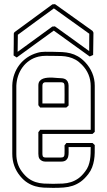

<svg xmlns="http://www.w3.org/2000/svg" viewBox="-20 -889 515 924"><path d="M39.1 -478Q40 -506.3 48.8 -531.2Q57.6 -556.2 73.2 -576.7Q88.9 -597.2 110.6 -612.1Q132.3 -627 159.7 -634.8Q177.7 -640.1 197.8 -639.9Q217.8 -639.6 235.8 -639.6Q259.3 -639.6 279.5 -638.4Q299.8 -637.2 318.6 -632.6Q337.4 -627.9 354.7 -617.9Q372.1 -607.9 389.2 -590.3Q411.6 -566.9 423.8 -537.8Q436 -508.8 436 -476.6V-254.4Q433.6 -252 430.9 -249.5Q428.2 -247.1 425.3 -244.6H184.1V-147.5Q184.1 -142.1 186.5 -135.7Q189.5 -132.8 192.4 -131.8Q195.3 -130.9 199.2 -130.9H273.4Q283.2 -130.9 286.9 -135.3Q290.5 -139.6 290.5 -148.9Q291 -159.2 290.8 -169.2Q290.5 -179.2 290.5 -189.5Q293 -191.9 294.9 -194.8Q296.9 -197.8 299.3 -200.7H425.3Q428.2 -198.2 430.9 -195.8Q433.6 -193.4 436 -190.9Q436 -172.4 435.8 -154.1Q435.5 -135.7 432.6 -118.2Q429.7 -100.6 423.3 -83.7Q417 -66.9 405.3 -51.8Q387.2 -28.3 368.9 -15.1Q350.6 -2 330.1 4.9Q309.6 11.7 286.4 13.4Q263.2 15.1 235.8 15.1Q211.4 15.1 189.9 13.9Q168.5 12.7 149.2 7.1Q129.9 1.5 112.1 -9.8Q94.2 -21 77.6 -41Q39.1 -87.4 39.1 -148.9ZM58.6 -147.5Q58.6 -124.5 64.9 -103.3Q71.3 -82 85 -63.5Q100.6 -42.5 116.9 -30.5Q133.3 -18.6 151.6 -12.7Q169.9 -6.8 190.7 -5.6Q211.4 -4.4 235.8 -4.4Q261.2 -4.4 282.2 -5.6Q303.2 -6.8 321.8 -12.7Q340.3 -18.6 356.9 -30.3Q373.5 -42 389.6 -63.5Q399.9 -76.7 405.3 -90.8Q410.6 -105 413.1 -119.9Q415.5 -134.8 416 -150.1Q416.5 -165.5 416.5 -181.2H310.1Q310.1 -169.4 310.3 -157Q310.5 -144.5 307.9 -134.5Q305.2 -124.5 297.4 -117.9Q289.6 -111.3 273.4 -111.3H198.7Q182.1 -111.3 171.4 -123Q167 -128.4 165.8 -135.5Q164.6 -142.6 164.6 -148.9V-252.9Q167 -255.4 168.9 -258.3Q170.9 -261.2 173.3 -264.2H416.5Q416.5 -317.4 416.7 -369.4Q417 -421.4 416.5 -474.6Q416.5 -534.2 374.5 -577.1Q358.9 -593.3 343.3 -601.8Q327.6 -610.4 310.8 -614.5Q293.9 -618.7 275.4 -619.4Q256.8 -620.1 235.8 -620.1Q218.8 -620.1 200.9 -620.4Q183.1 -620.6 166 -616.7Q141.1 -610.8 121.6 -597.4Q102.1 -584 88.4 -565.2Q74.7 -546.4 67.1 -523.7Q59.6 -501 58.6 -476.6ZM429.7 -731.9Q429.2 -705.1 429 -678.2Q428.7 -651.4 428.2 -624.5Q424.3 -622.6 420.2 -620.8Q416 -619.1 411.6 -617.2L238.8 -741.7Q193.8 -709.5 149.7 -677.2Q105.5 -645 60.5 -612.3Q53.7 -617.2 45.4 -622.1Q45.9 -648.9 46.1 -675.3Q46.4 -701.7 46.4 -728L49.3 -733.9Q95.2 -767.6 140.9 -801Q186.5 -834.5 232.4 -868.2Q235.8 -868.2 238.8 -868.4Q241.7 -868.7 244.6 -869.1Q290 -836.9 335 -804.7Q379.9 -772.5 425.3 -740.2ZM409.2 -643.1Q409.7 -664.1 409.4 -685.1Q409.2 -706.1 409.7 -726.6Q366.7 -757.3 324.5 -787.6Q282.2 -817.9 239.3 -848.6Q195.8 -816.9 152.6 -785.4Q109.4 -753.9 65.9 -721.7Q65.4 -701.2 65.4 -680.7Q65.4 -660.2 64.9 -639.6L231.9 -761.2Q235.4 -761.2 238.3 -761.5Q241.2 -761.7 244.1 -762.2Q285.6 -732.4 326.7 -702.9Q367.7 -673.3 409.2 -643.1ZM164.6 -382.8V-478Q164.6 -491.2 170.9 -499Q177.2 -506.8 187.3 -510.5Q197.3 -514.2 209.5 -515.1Q221.7 -516.1 233.6 -515.4Q245.6 -514.6 256.1 -513.7Q266.6 -512.7 273.4 -512.7Q283.7 -512.7 292 -509Q300.3 -505.4 305.7 -496.1Q310.1 -487.3 310.1 -476.6V-381.3Q307.6 -378.9 304.9 -376.5Q302.2 -374 299.3 -371.6H173.3ZM184.1 -391.1H290.5Q290.5 -412.1 290.8 -432.9Q291 -453.6 290.5 -474.6Q290.5 -479 289.8 -482.4Q289.1 -485.8 286.6 -489.7Q281.2 -493.2 273.4 -493.2H199.2Q184.1 -493.2 184.1 -476.6Z"/></svg>

Font: Preussische VI 9 Linie
Style: Regular
Weight: 400
Designer: Peter Wiegel
Foundry: Peter Wiegel
Version: Version 1.000 2009 initial release